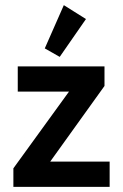

<svg xmlns="http://www.w3.org/2000/svg" viewBox="-20 -726 478 746"><path d="M32 0V-72L248 -370H49V-468H386V-392L175 -98H406V0ZM212 -505 154 -538 228 -706 314 -652Z"/></svg>

Font: Inconsolata SemiCondensed ExtraBold
Style: Regular
Weight: 800
Width: 4
Monospace: yes
Designer: Raph Levien, Cyreal, Brenton Simpson
Foundry: Raph Levien, Cyreal, Google
Version: Version 3.100; ttfautohint (v1.8.4.7-5d5b)